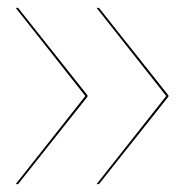

<svg xmlns="http://www.w3.org/2000/svg" viewBox="-20 -531 493 489"><path d="M20 -511H26L203 -288V-285L26 -62H20L197 -286V-287ZM226 -511H232L409 -288V-285L232 -62H226L403 -286V-287Z"/></svg>

Font: Hepta Slab Hairline
Style: Regular
Weight: 400
Designer: Michael LaGattuta
Foundry: Michael LaGattuta
Version: Version 1.100; ttfautohint (v1.8) -l 8 -r 50 -G 200 -x 14 -D